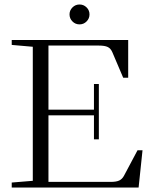

<svg xmlns="http://www.w3.org/2000/svg" viewBox="-20 -843 677 863"><path d="M292.5 -778.3Q292.5 -796.4 305.7 -809.6Q318.8 -822.8 337.4 -822.8Q356 -822.8 369.1 -809.8Q382.3 -796.9 382.3 -778.3Q382.3 -759.8 369.1 -746.6Q356 -733.4 337.4 -733.4Q318.8 -733.4 305.7 -746.6Q292.5 -759.8 292.5 -778.3ZM32.7 0V-22.5L127.4 -30.3V-632.8L32.7 -641.1V-663.1H556.2V-493.7H533.7L484.9 -608.4Q477.5 -625.5 464.1 -631.8Q450.7 -638.2 424.3 -638.2H197.8V-350.1H402.3V-465.3H424.3V-216.8H402.3V-324.7H197.8V-25.4H477.1Q502.4 -25.4 515.6 -31.5Q528.8 -37.6 537.1 -52.7L598.1 -167.5H620.6L603 0Z"/></svg>

Font: Elstob Light
Style: Regular
Weight: 300
Designer: Peter S. Baker
Version: Version 1.015